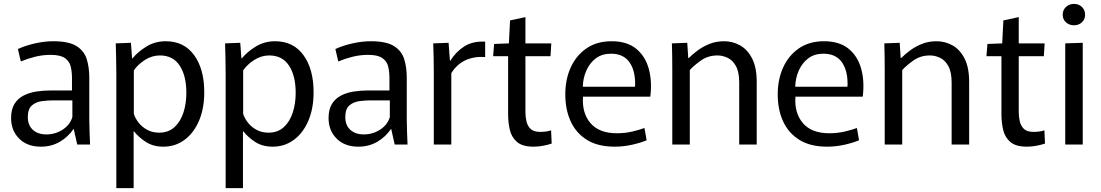

<svg xmlns="http://www.w3.org/2000/svg" viewBox="-20 -743 5658 987"><path d="M190 11Q120 11 78.5 -30.5Q37 -72 37 -136Q37 -181 54.5 -209Q72 -237 101.5 -252Q131 -267 167 -272.5Q203 -278 240 -278H350V-342Q350 -374 343.5 -401Q337 -428 313.5 -444.5Q290 -461 240 -461Q199 -461 159.5 -451Q120 -441 87 -427L72 -491Q111 -509 160 -520Q209 -531 254 -531Q334 -531 373.5 -506Q413 -481 426 -438.5Q439 -396 439 -344V-128Q439 -98 440.5 -63Q442 -28 443 0H377L359 -80H358Q331 -40 288 -14.5Q245 11 190 11ZM218 -52Q264 -52 302 -76.5Q340 -101 352 -141V-227H252Q225 -227 195 -223Q165 -219 144 -201Q123 -183 123 -141Q123 -99 149 -75.5Q175 -52 218 -52Z M578 -365Q578 -406 577 -445.5Q576 -485 575 -520L653 -523L659 -443H661Q690 -478 734 -504.5Q778 -531 832 -531Q926 -531 978 -459.5Q1030 -388 1030 -269Q1030 -185 1003 -122Q976 -59 928.5 -24Q881 11 820 11Q766 11 728 -14.5Q690 -40 669 -68H667V224H578ZM798 -61Q846 -61 877 -89.5Q908 -118 923 -164.5Q938 -211 938 -265Q938 -354 903.5 -406Q869 -458 802 -458Q761 -458 724.5 -434.5Q688 -411 668 -381V-158Q675 -135 692.5 -112.5Q710 -90 737 -75.5Q764 -61 798 -61Z M1140 -365Q1140 -406 1139 -445.5Q1138 -485 1137 -520L1215 -523L1221 -443H1223Q1252 -478 1296 -504.5Q1340 -531 1394 -531Q1488 -531 1540 -459.5Q1592 -388 1592 -269Q1592 -185 1565 -122Q1538 -59 1490.5 -24Q1443 11 1382 11Q1328 11 1290 -14.5Q1252 -40 1231 -68H1229V224H1140ZM1360 -61Q1408 -61 1439 -89.5Q1470 -118 1485 -164.5Q1500 -211 1500 -265Q1500 -354 1465.5 -406Q1431 -458 1364 -458Q1323 -458 1286.5 -434.5Q1250 -411 1230 -381V-158Q1237 -135 1254.5 -112.5Q1272 -90 1299 -75.5Q1326 -61 1360 -61Z M1822 11Q1752 11 1710.5 -30.5Q1669 -72 1669 -136Q1669 -181 1686.5 -209Q1704 -237 1733.5 -252Q1763 -267 1799 -272.5Q1835 -278 1872 -278H1982V-342Q1982 -374 1975.5 -401Q1969 -428 1945.5 -444.5Q1922 -461 1872 -461Q1831 -461 1791.5 -451Q1752 -441 1719 -427L1704 -491Q1743 -509 1792 -520Q1841 -531 1886 -531Q1966 -531 2005.5 -506Q2045 -481 2058 -438.5Q2071 -396 2071 -344V-128Q2071 -98 2072.5 -63Q2074 -28 2075 0H2009L1991 -80H1990Q1963 -40 1920 -14.5Q1877 11 1822 11ZM1850 -52Q1896 -52 1934 -76.5Q1972 -101 1984 -141V-227H1884Q1857 -227 1827 -223Q1797 -219 1776 -201Q1755 -183 1755 -141Q1755 -99 1781 -75.5Q1807 -52 1850 -52Z M2210 0V-373Q2210 -419 2209 -453.5Q2208 -488 2207 -520L2286 -523L2293 -431H2295Q2323 -476 2366 -504Q2409 -532 2474 -529V-450Q2356 -457 2300 -367V0Z M2723 11Q2666 11 2638 -13Q2610 -37 2601 -75Q2592 -113 2592 -156V-454H2515L2520 -517L2596 -520L2602 -638L2681 -655V-520H2814L2810 -454H2681V-166Q2681 -142 2686.5 -118.5Q2692 -95 2708 -80Q2724 -65 2757 -65Q2772 -65 2787 -67Q2802 -69 2813 -73L2816 -5Q2799 1 2773.5 6Q2748 11 2723 11Z M3140 11Q3054 11 2998 -23.5Q2942 -58 2914 -118.5Q2886 -179 2886 -258Q2886 -335 2914 -396.5Q2942 -458 2995 -494.5Q3048 -531 3124 -531Q3202 -531 3249 -493.5Q3296 -456 3314.5 -391.5Q3333 -327 3323 -246H2977Q2971 -162 3015.5 -110Q3060 -58 3151 -58Q3194 -58 3231.5 -67Q3269 -76 3293 -85L3304 -22Q3274 -9 3229.5 1Q3185 11 3140 11ZM3121 -467Q3075 -467 3043.5 -443.5Q3012 -420 2994.5 -381Q2977 -342 2976 -297H3244Q3245 -302 3245 -306Q3245 -310 3245 -313Q3245 -384 3214 -425.5Q3183 -467 3121 -467Z M3436 -376Q3436 -418 3435.5 -453Q3435 -488 3434 -520L3513 -523L3518 -445H3521Q3539 -463 3565.5 -483Q3592 -503 3626.5 -517Q3661 -531 3702 -531Q3746 -531 3784 -510Q3822 -489 3846 -443Q3870 -397 3870 -322V0H3780V-318Q3780 -373 3763 -403.5Q3746 -434 3720 -446Q3694 -458 3669 -458Q3620 -458 3584 -432.5Q3548 -407 3526 -383V0H3436Z M4232 11Q4146 11 4090 -23.5Q4034 -58 4006 -118.5Q3978 -179 3978 -258Q3978 -335 4006 -396.5Q4034 -458 4087 -494.5Q4140 -531 4216 -531Q4294 -531 4341 -493.5Q4388 -456 4406.5 -391.5Q4425 -327 4415 -246H4069Q4063 -162 4107.5 -110Q4152 -58 4243 -58Q4286 -58 4323.5 -67Q4361 -76 4385 -85L4396 -22Q4366 -9 4321.5 1Q4277 11 4232 11ZM4213 -467Q4167 -467 4135.5 -443.5Q4104 -420 4086.5 -381Q4069 -342 4068 -297H4336Q4337 -302 4337 -306Q4337 -310 4337 -313Q4337 -384 4306 -425.5Q4275 -467 4213 -467Z M4528 -376Q4528 -418 4527.5 -453Q4527 -488 4526 -520L4605 -523L4610 -445H4613Q4631 -463 4657.5 -483Q4684 -503 4718.5 -517Q4753 -531 4794 -531Q4838 -531 4876 -510Q4914 -489 4938 -443Q4962 -397 4962 -322V0H4872V-318Q4872 -373 4855 -403.5Q4838 -434 4812 -446Q4786 -458 4761 -458Q4712 -458 4676 -432.5Q4640 -407 4618 -383V0H4528Z M5259 11Q5202 11 5174 -13Q5146 -37 5137 -75Q5128 -113 5128 -156V-454H5051L5056 -517L5132 -520L5138 -638L5217 -655V-520H5350L5346 -454H5217V-166Q5217 -142 5222.5 -118.5Q5228 -95 5244 -80Q5260 -65 5293 -65Q5308 -65 5323 -67Q5338 -69 5349 -73L5352 -5Q5335 1 5309.5 6Q5284 11 5259 11Z M5501 -613Q5477 -613 5460 -628Q5443 -643 5443 -667Q5443 -692 5460 -707.5Q5477 -723 5501 -723Q5525 -723 5541.5 -707.5Q5558 -692 5558 -667Q5558 -643 5541.5 -628Q5525 -613 5501 -613ZM5456 -520 5546 -523V0H5456Z"/></svg>

Font: Murecho
Style: Regular
Weight: 400
Designer: Neil Summerour
Foundry: Positype
Version: Version 1.010; ttfautohint (v1.8.3)